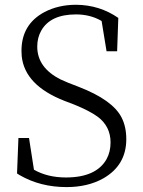

<svg xmlns="http://www.w3.org/2000/svg" viewBox="-20 -763 595 798"><path d="M263.7 -418.9 306.6 -402.3Q448.2 -347.7 485.4 -274.4Q504.9 -236.3 504.9 -184.6Q504.9 -76.2 409.2 -21.5Q344.7 14.6 256.8 14.6Q147.5 14.6 61.5 -35.2Q55.7 -39.1 50.8 -42L56.6 -189.5H100.6L121.1 -57.6Q177.7 -25.4 253.9 -25.4Q379.9 -25.4 422.9 -101.6Q439.5 -131.8 439.5 -170.9Q439.5 -237.3 386.7 -277.3Q353.5 -301.8 289.1 -328.1L248 -343.8Q83 -408.2 70.3 -529.3Q69.3 -541 69.3 -551.8Q69.3 -662.1 165 -712.9Q222.7 -743.2 296.9 -743.2Q394.5 -742.2 471.7 -688.5L466.8 -549.8H422.9L402.3 -675.8Q355.5 -703.1 295.9 -703.1Q189.5 -703.1 151.4 -635.7Q134.8 -606.4 134.8 -569.3Q134.8 -481.4 232.4 -432.6Q247.1 -425.8 263.7 -418.9Z"/></svg>

Font: GenYoMin JP Light
Style: Regular
Weight: 300
Version: Version 1.001;PS 1;hotconv 16.6.51;makeotf.lib2.5.65220 DEVE